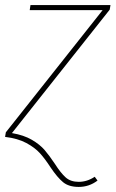

<svg xmlns="http://www.w3.org/2000/svg" viewBox="-25 -539 455 756"><path d="M-2 -18 379 -499H92L95 -519H410L407 -501L22 -15Q69 -7 100.5 11.5Q132 30 150.5 51.5Q169 73 191 106Q214 142 233.5 159.5Q253 177 285 177Q318 177 348 157L359 172Q326 197 285 197Q246 197 223.5 178.5Q201 160 174 120Q152 86 132 64Q112 42 78.5 24Q45 6 -5 0Z"/></svg>

Font: Fira Sans Thin
Style: Italic
Weight: 250
Italic angle: -8°
Designer: Carrois Corporate & Edenspiekermann AG
Foundry: Carrois Corporate GbR & Edenspiekermann AG
Version: Version 4.203